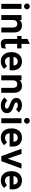

<svg xmlns="http://www.w3.org/2000/svg" viewBox="2020 -2782 774 4855"><g transform="rotate(90 2407.5 -355.0)"><path d="M141.5 -575Q111.5 -575 89.8 -596.8Q68 -618.5 68 -648.5Q68 -678.5 89.5 -699.8Q111 -721 141.5 -721Q173 -721 194 -700Q215 -679 215 -648.5Q215 -618 193.8 -596.5Q172.5 -575 141.5 -575ZM79 0V-511H204V0Z M361 0V-511H486V-462Q534.5 -523 623 -523Q708.5 -523 755 -470.2Q801.5 -417.5 801.5 -318.5V0H677V-280Q677 -344.5 654.8 -374.2Q632.5 -404 585.5 -404Q486 -404 486 -282V0Z M1087 12Q965 12 965 -121.5V-401.5H890.5V-511H965V-662.5L1089 -722V-511H1205V-401.5H1089V-144Q1089 -97 1129.5 -97Q1166.5 -97 1210.5 -120L1196 -11Q1149.5 12 1087 12Z M1536 12Q1462.5 12 1409.2 -21Q1356 -54 1327.2 -114.2Q1298.5 -174.5 1298.5 -256Q1298.5 -338.5 1327.8 -398.5Q1357 -458.5 1410.2 -490.8Q1463.5 -523 1536 -523Q1598 -523 1648.5 -497Q1699 -471 1729 -417.2Q1759 -363.5 1759 -280.5Q1759 -267.5 1758.2 -248.8Q1757.5 -230 1755.5 -211H1422Q1425 -158.5 1455.2 -126.5Q1485.5 -94.5 1536.5 -94.5Q1605 -94.5 1651 -146L1723 -71.5Q1690 -34 1643.2 -11Q1596.5 12 1536 12ZM1422.5 -308.5H1638Q1634.5 -358.5 1608 -387.5Q1581.5 -416.5 1533.5 -416.5Q1489.5 -416.5 1458.5 -389.2Q1427.5 -362 1422.5 -308.5Z M1886 0V-511H2011V-462Q2059.5 -523 2148 -523Q2233.5 -523 2280 -470.2Q2326.5 -417.5 2326.5 -318.5V0H2202V-280Q2202 -344.5 2179.8 -374.2Q2157.5 -404 2110.5 -404Q2011 -404 2011 -282V0Z M2645 12Q2585 12 2530.2 -13.5Q2475.5 -39 2443.5 -82L2525.5 -151Q2551 -124 2584.2 -108.2Q2617.5 -92.5 2648.5 -92.5Q2727.5 -92.5 2727.5 -141Q2727.5 -163 2704.5 -179.2Q2681.5 -195.5 2614.5 -220Q2528 -251.5 2492.2 -288.2Q2456.5 -325 2456.5 -381.5Q2456.5 -444.5 2507.5 -483.8Q2558.5 -523 2640.5 -523Q2755 -523 2825 -440.5L2743.5 -373Q2698.5 -418.5 2638.5 -418.5Q2607.5 -418.5 2589.2 -407.2Q2571 -396 2571 -377Q2571 -358.5 2592.8 -343.8Q2614.5 -329 2674 -310Q2762 -282 2801.5 -242.5Q2841 -203 2841 -142Q2841 -70 2788.8 -29Q2736.5 12 2645 12Z M3034 -575Q3004 -575 2982.2 -596.8Q2960.5 -618.5 2960.5 -648.5Q2960.5 -678.5 2982 -699.8Q3003.5 -721 3034 -721Q3065.5 -721 3086.5 -700Q3107.5 -679 3107.5 -648.5Q3107.5 -618 3086.2 -596.5Q3065 -575 3034 -575ZM2971.5 0V-511H3096.5V0Z M3464 12Q3390.5 12 3337.2 -21Q3284 -54 3255.2 -114.2Q3226.5 -174.5 3226.5 -256Q3226.5 -338.5 3255.8 -398.5Q3285 -458.5 3338.2 -490.8Q3391.5 -523 3464 -523Q3526 -523 3576.5 -497Q3627 -471 3657 -417.2Q3687 -363.5 3687 -280.5Q3687 -267.5 3686.2 -248.8Q3685.5 -230 3683.5 -211H3350Q3353 -158.5 3383.2 -126.5Q3413.5 -94.5 3464.5 -94.5Q3533 -94.5 3579 -146L3651 -71.5Q3618 -34 3571.2 -11Q3524.5 12 3464 12ZM3350.5 -308.5H3566Q3562.5 -358.5 3536 -387.5Q3509.5 -416.5 3461.5 -416.5Q3417.5 -416.5 3386.5 -389.2Q3355.5 -362 3350.5 -308.5Z M3928.5 0 3741.5 -511H3871L3978 -207Q3982 -196 3985.8 -183.5Q3989.5 -171 3993 -158.5Q4000 -185.5 4007.5 -207L4114 -511H4243L4056 0Z M4546.5 12Q4473 12 4419.8 -21Q4366.5 -54 4337.8 -114.2Q4309 -174.5 4309 -256Q4309 -338.5 4338.2 -398.5Q4367.5 -458.5 4420.8 -490.8Q4474 -523 4546.5 -523Q4608.5 -523 4659 -497Q4709.5 -471 4739.5 -417.2Q4769.5 -363.5 4769.5 -280.5Q4769.5 -267.5 4768.8 -248.8Q4768 -230 4766 -211H4432.5Q4435.5 -158.5 4465.8 -126.5Q4496 -94.5 4547 -94.5Q4615.5 -94.5 4661.5 -146L4733.5 -71.5Q4700.5 -34 4653.8 -11Q4607 12 4546.5 12ZM4433 -308.5H4648.5Q4645 -358.5 4618.5 -387.5Q4592 -416.5 4544 -416.5Q4500 -416.5 4469 -389.2Q4438 -362 4433 -308.5Z"/></g></svg>

Font: Overpass
Style: Bold
Weight: 700
Designer: Delve Withrington, Dave Bailey, Thomas Jockin
Foundry: Delve Fonts LLC
Version: Version 4.000; ttfautohint (v1.8.3)